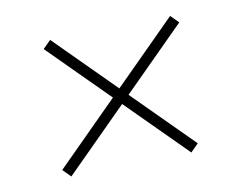

<svg xmlns="http://www.w3.org/2000/svg" viewBox="-50 -575 610 485"><g transform="rotate(-10 255.0 -332.0)"><path d="M97 -154 77 -174 413 -510 433 -490ZM406 -161 84 -483 104 -503 426 -181Z"/></g></svg>

Font: Outfit Thin
Style: Regular
Weight: 100
Designer: Rodrigo Fuenzalida
Foundry: fragTYPE
Version: Version 1.000